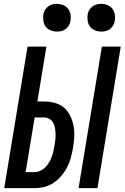

<svg xmlns="http://www.w3.org/2000/svg" viewBox="-20 -977 647 997"><path d="M388 0 509 -735H607L486 0ZM2 0 123 -735H221L174 -450H209Q238 -450 265.5 -442.5Q293 -435 313 -417.5Q333 -400 345 -375Q357 -350 362 -323Q367 -296 365.5 -267Q364 -238 359 -209Q355 -184 348 -158.5Q341 -133 329 -109.5Q317 -86 299 -64.5Q281 -43 258.5 -28Q236 -13 210.5 -6.5Q185 0 159 0ZM113 -83H159Q174 -83 189 -90Q204 -97 215.5 -108.5Q227 -120 235 -134Q243 -148 248.5 -162.5Q254 -177 257.5 -192Q261 -207 263 -222Q266 -238 267.5 -253Q269 -268 268.5 -283Q268 -298 265.5 -312.5Q263 -327 256 -339.5Q249 -352 236.5 -359.5Q224 -367 209 -367H160ZM506 -813Q489 -813 473 -819.5Q457 -826 447.5 -838.5Q438 -851 435.5 -868Q433 -885 435 -902Q437 -914 443.5 -925Q450 -936 460 -943.5Q470 -951 482 -954Q494 -957 506 -957Q523 -957 538.5 -950.5Q554 -944 563.5 -931.5Q573 -919 576 -902Q579 -885 576 -868Q574 -856 567.5 -845Q561 -834 551.5 -826.5Q542 -819 530 -816Q518 -813 506 -813ZM276 -813Q259 -813 243 -819.5Q227 -826 217.5 -838.5Q208 -851 205.5 -868Q203 -885 205 -902Q207 -914 213.5 -925Q220 -936 230 -943.5Q240 -951 252 -954Q264 -957 276 -957Q293 -957 308.5 -950.5Q324 -944 333.5 -931.5Q343 -919 346 -902Q349 -885 346 -868Q344 -856 337.5 -845Q331 -834 321.5 -826.5Q312 -819 300 -816Q288 -813 276 -813Z"/></svg>

Font: Iosevka Semibold Extended
Style: Italic
Weight: 600
Width: 7
Italic angle: -9°
Monospace: yes
Designer: Belleve Invis
Foundry: Belleve Invis
Version: Version 32.5.0; ttfautohint (v1.8.4)